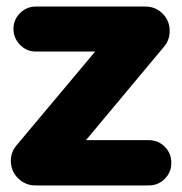

<svg xmlns="http://www.w3.org/2000/svg" viewBox="-20 -565 556 585"><path d="M88 0Q57 0 35 -22Q13 -44 13 -75Q13 -102 31 -123L270 -408H89Q61 -408 41 -428.5Q21 -449 21 -477Q21 -505 41 -525Q61 -545 89 -545H423Q454 -545 475.5 -523.5Q497 -502 497 -471Q497 -443 480 -423L242 -138H433Q462 -138 482 -118Q502 -98 502 -69Q502 -40 482 -20Q462 0 433 0Z"/></svg>

Font: Jellee Roman
Style: Regular
Weight: 400
Designer: Alfredo Marco Pradil
Foundry: Alfredo Marco Pradil
Version: Version 1.016;PS 001.016;hotconv 1.0.88;makeotf.lib2.5.64775